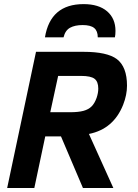

<svg xmlns="http://www.w3.org/2000/svg" viewBox="-20 -933 685 953"><path d="M542.5 0H391.6L282.7 -255.9H204.6L150.4 0H15.6L158.7 -675.8H394.5Q511.7 -675.8 560.1 -639.6Q610.4 -601.1 610.4 -507.8Q610.4 -461.9 591.3 -413.1Q543.5 -292.5 421.4 -268.1ZM328.6 -376Q369.1 -376 394.3 -382.8Q419.4 -389.6 434.6 -404.8Q449.7 -419.9 459.5 -447.3Q467.8 -471.7 467.8 -493.2Q467.8 -527.8 449.2 -542Q430.7 -556.2 382.3 -556.2H268.6L229.5 -376ZM550.3 -747.6H465.3Q465.3 -779.3 447.5 -793.9Q429.7 -808.6 390.1 -808.6Q352.1 -808.6 327.9 -795.4Q303.7 -782.2 295.4 -747.6H203.1Q230 -912.6 395 -912.6Q469.7 -912.6 511.5 -877Q553.2 -841.3 553.2 -779.8Q553.2 -761.2 550.3 -747.6Z"/></svg>

Font: Cadman
Style: Bold Italic
Weight: 700
Italic angle: -12°
Designer: Paul James MIller
Foundry: High-Logic / Made with FontCreator
Version: Version 2.114;March 28, 2021;FontCreator 13.0.0.2683 64-bit